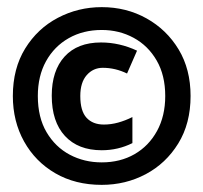

<svg xmlns="http://www.w3.org/2000/svg" viewBox="-20 -629 570 538"><path d="M265 -111Q191 -111 135 -143.5Q79 -176 47.5 -232.5Q16 -289 16 -360Q16 -437 50.5 -493Q85 -549 142 -579Q199 -609 265 -609Q334 -609 390.5 -577.5Q447 -546 480.5 -490.5Q514 -435 514 -360Q514 -283 479.5 -227Q445 -171 388.5 -141Q332 -111 265 -111ZM265 -174Q317 -174 357 -197Q397 -220 420 -262Q443 -304 443 -360Q443 -418 419 -459.5Q395 -501 354.5 -523Q314 -545 265 -545Q213 -545 172.5 -522Q132 -499 109 -457.5Q86 -416 86 -360Q86 -300 110.5 -258.5Q135 -217 175.5 -195.5Q216 -174 265 -174ZM265 -208Q199 -208 162 -248Q125 -288 125 -361Q125 -431 161 -470.5Q197 -510 263 -510Q315 -510 364 -487L336 -423Q303 -439 268 -439Q241 -439 223 -418.5Q205 -398 205 -360Q205 -318 222.5 -299Q240 -280 271 -280Q291 -280 311 -285.5Q331 -291 351 -301V-228Q311 -208 265 -208Z"/></svg>

Font: Noto Sans Mono Condensed Black
Style: Regular
Weight: 900
Width: 3
Designer: Monotype Design Team
Foundry: Monotype Imaging Inc.
Version: Version 2.014